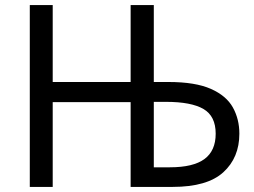

<svg xmlns="http://www.w3.org/2000/svg" viewBox="-20 -734 998 754"><path d="M97 0V-714H187V-412H493V-714H584V-412H642Q747 -412 808 -385Q869 -358 894.5 -312Q920 -266 920 -209Q920 -115 857 -57.5Q794 0 658 0H493V-333H187V0ZM647 -77Q739 -77 783 -109.5Q827 -142 827 -209Q827 -278 779 -306Q731 -334 632 -334H584V-77Z"/></svg>

Font: RS Noto Sans
Style: Regular
Weight: 400
Designer: Monotype Design Team
Foundry: Monotype Imaging Inc.
Version: Version 3.10